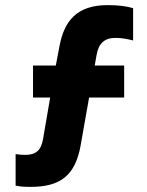

<svg xmlns="http://www.w3.org/2000/svg" viewBox="-20 -725 576 750"><path d="M100 5C215 5 274 -39 295 -157L328 -344H465V-469H350L357 -509C365 -556 388 -577 432 -577C453 -577 476 -573 500 -567V-693C475 -701 441 -705 401 -705C281 -705 231 -645 212 -543L198 -469H109V-344H176L148 -181C140 -137 120 -120 78 -120C67 -120 54 -121 41 -123V0C59 4 75 5 100 5Z"/></svg>

Font: Mission
Style: Bold
Weight: 700
Version: Version 1.000;FEAKit 1.0